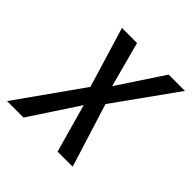

<svg xmlns="http://www.w3.org/2000/svg" viewBox="-189 -655 774 774"><g transform="rotate(45 198.0 -268.0)"><path d="M-41 0H53L189 -207L247 0H333L248 -272L437 -536H344L216 -342L164 -536H78L156 -278Z"/></g></svg>

Font: Noto Sans Display SemiCondensed
Style: Italic
Weight: 400
Width: 4
Italic angle: -12°
Designer: Monotype Design Team
Foundry: Monotype Imaging Inc.
Version: Version 1.900